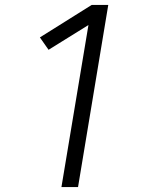

<svg xmlns="http://www.w3.org/2000/svg" viewBox="-20 -755 616 775"><path d="M228 0H295L417 -735H350L141 -604L176 -554L337 -654Z"/></svg>

Font: Iosevka Sparkle Light
Style: Italic
Weight: 300
Italic angle: -9°
Designer: Belleve Invis
Foundry: Belleve Invis
Version: Version 4.5.0; ttfautohint (v1.8.3)